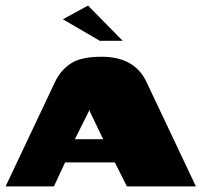

<svg xmlns="http://www.w3.org/2000/svg" viewBox="-27 -667 725 687"><path d="M-7 0 170 -374Q190 -416 226.5 -440Q263 -464 337 -464Q395 -464 435.5 -441.5Q476 -419 497 -374L674 0H427L384 -86H206L166 0ZM241 -169H342L296 -265Q295 -268 294 -271Q293 -274 293 -274Q293 -274 292 -271Q291 -268 289 -265ZM330 -521 198 -598 288 -647 412 -521Z"/></svg>

Font: Genos Thin Black
Style: Regular
Weight: 900
Version: Version 1.010